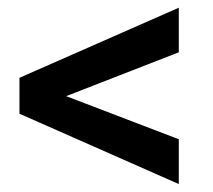

<svg xmlns="http://www.w3.org/2000/svg" viewBox="-20 -557 549 496"><path d="M441.9 -421.9 150.9 -308.6 441.9 -197.3V-81.5L30.3 -263.2V-356L441.9 -537.1Z"/></svg>

Font: Vazirmatn FD Medium
Style: Regular
Weight: 500
Designer: Saber Rastikerdar
Foundry: Saber Rastikerdar
Version: Version 33.003